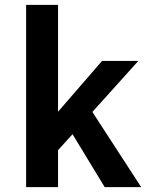

<svg xmlns="http://www.w3.org/2000/svg" viewBox="-20 -774 620 794"><path d="M280 -219 220 -153V0H88V-754H220V-312L402 -522H552L362 -311L564 0H413Z"/></svg>

Font: AmikoBold
Style: Bold
Weight: 700
Designer: Pablo Impallari, Rodrigo Fuenzalida, Andres Torresi
Foundry: Impallari Type
Version: Version 1.000; ttfautohint (v1.3)